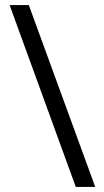

<svg xmlns="http://www.w3.org/2000/svg" viewBox="-20 -737 411 760"><path d="M94 -717H18L280 3H357Z"/></svg>

Font: Noto Sans Thai Looped ExtraCondensed
Style: Regular
Weight: 400
Width: 2
Designer: Sasikarn Vongin, Ben Mitchell
Foundry: The Fontpad Ltd
Version: Version 1.001